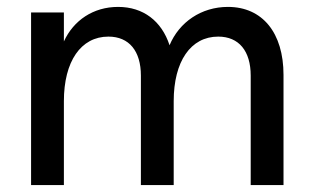

<svg xmlns="http://www.w3.org/2000/svg" viewBox="-20 -536 906 556"><path d="M706 -317V0H801V-319C801 -441 740 -516 640 -516C563 -516 499 -472 471 -405C448 -475 395 -516 322 -516C250 -516 193 -477 165 -416V-500H70V0H165V-243C165 -358 214 -430 294 -430C354 -430 388 -388 388 -317V0H483V-243C483 -358 532 -430 612 -430C672 -430 706 -388 706 -317Z"/></svg>

Font: Uncut Sans Medium
Style: Regular
Weight: 500
Designer: Kasper Nordkvist
Foundry: UNCUT.wtf
Version: Version 1.304;Glyphs 3.2 (3246)